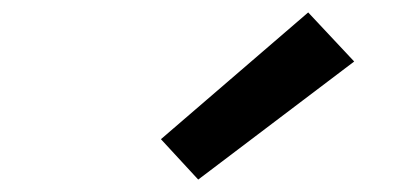

<svg xmlns="http://www.w3.org/2000/svg" viewBox="-20 -838 640 309"><path d="M299 -549 239 -614 476 -818 550 -739Z"/></svg>

Font: Iosevka Curly Slab SmBdExObl
Style: Regular
Weight: 600
Width: 7
Italic angle: -9°
Monospace: yes
Designer: Belleve Invis
Foundry: Belleve Invis
Version: Version 11.1.0; ttfautohint (v1.8.3)